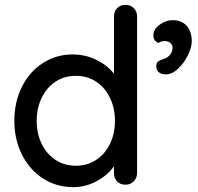

<svg xmlns="http://www.w3.org/2000/svg" viewBox="-20 -760 816 790"><path d="M544 -692V-48Q544 -28 530.5 -14Q517 0 496 0Q475 0 462 -13.5Q449 -27 449 -48V-76Q424 -40 378.5 -15Q333 10 281 10Q213 10 158 -25Q103 -60 71 -122.5Q39 -185 39 -263Q39 -341 70.5 -403.5Q102 -466 157 -501Q212 -536 278 -536Q331 -536 376 -514Q421 -492 449 -457V-692Q449 -713 462 -726.5Q475 -740 496 -740Q517 -740 530.5 -726.5Q544 -713 544 -692ZM453 -263Q453 -315 432.5 -357.5Q412 -400 375.5 -424Q339 -448 292 -448Q245 -448 208.5 -424Q172 -400 151.5 -357.5Q131 -315 131 -263Q131 -210 151.5 -168Q172 -126 208.5 -102Q245 -78 292 -78Q339 -78 375.5 -102Q412 -126 432.5 -168Q453 -210 453 -263ZM662 -454Q645 -454 634 -462.5Q623 -471 623 -487Q623 -501 630 -506.5Q637 -512 646.5 -515Q656 -518 661 -520Q675 -527 682.5 -538.5Q690 -550 690 -564Q690 -575 681 -583Q672 -591 658 -591Q642 -591 631 -583Q621 -588 616 -595.5Q611 -603 611 -616Q612 -640 637 -658.5Q662 -677 690 -677Q727 -677 748 -654Q769 -631 769 -590Q769 -565 753 -532.5Q737 -500 712.5 -477Q688 -454 662 -454Z"/></svg>

Font: Quicksand Medium
Style: Regular
Weight: 500
Designer: Andrew Paglinawan
Foundry: Andrew Paglinawan
Version: Version 3.000